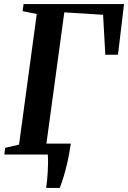

<svg xmlns="http://www.w3.org/2000/svg" viewBox="-20 -763 632 948"><path d="M208 165Q210.5 148 212.5 127Q214.5 106 215.8 84Q217 62 217.2 40.2Q217.5 18.5 216 0L175.5 -54H329.5Q321.5 1 312 42.2Q302.5 83.5 293 113.2Q283.5 143 275 165ZM1.5 0 5.5 -33 74 -49 161.5 -694 91.5 -708 96.5 -743H592.5L562.5 -493L500 -492.5L489 -690L297.5 -702L208.5 -49L321 -33L317 0Z"/></svg>

Font: Merriweather 72pt SemiBold
Style: Italic
Weight: 600
Italic angle: -7.8°
Version: Version 2.101